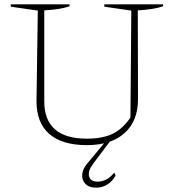

<svg xmlns="http://www.w3.org/2000/svg" viewBox="-20 -664 807 889"><path d="M382 8Q268 8 208.5 -43.5Q149 -95 149 -195L155 -615L30 -633V-644H302V-635Q260 -620 185 -616V-195Q185 -22 382 -22Q456 -22 502.5 -45Q549 -68 584 -120L588 -615L463 -633V-644H735V-635Q693 -620 618 -616L619 -205Q619 -104 557 -48Q495 8 382 8ZM425 205Q393 205 376 188Q359 171 360.5 145Q362 119 384 93L475 -16H494L410 96Q386 128 392.5 152.5Q399 177 432 177Q476 177 509 135L515 149Q501 175 477.5 190Q454 205 425 205Z"/></svg>

Font: Piazzolla Thin
Style: Regular
Weight: 100
Designer: Juan Pablo del Peral
Foundry: Huerta Tipografica
Version: Version 1.330